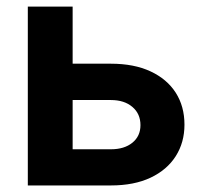

<svg xmlns="http://www.w3.org/2000/svg" viewBox="-20 -566 624 586"><path d="M156.7 -371.6H318.4Q389.2 -371.6 439.5 -348.1Q489.7 -324.7 516.4 -283Q543 -241.2 543 -185.5Q543 -131.3 516.4 -89.4Q489.7 -47.4 439.5 -23.7Q389.2 0 318.4 0H64.9V-545.9H201.7V-110.4H318.4Q359.4 -110.4 384 -130.4Q408.7 -150.4 408.7 -184.1Q408.7 -218.8 384 -239.7Q359.4 -260.7 318.4 -260.7H156.7Z"/></svg>

Font: Inter
Style: 650
Weight: 650
Designer: Rasmus Andersson
Foundry: rsms
Version: Version 4.001;git-66647c0bb